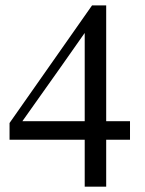

<svg xmlns="http://www.w3.org/2000/svg" viewBox="-20 -696 540 716"><path d="M464.8 -244.1Q464.8 -226.6 464.8 -174.8Q443.4 -174.8 376 -174.8Q376 -130.9 376 0Q356.4 0 295.9 0Q295.9 -43.9 295.9 -174.8Q225.6 -174.8 15.6 -174.8Q15.6 -190.4 15.6 -237.3Q92.8 -346.7 323.2 -675.8Q335.9 -675.8 376 -675.8Q376 -567.4 376 -244.1Q398.4 -244.1 464.8 -244.1ZM295.9 -244.1Q295.9 -326.2 295.9 -573.2Q238.3 -490.2 63.5 -244.1Q121.1 -244.1 295.9 -244.1Z"/></svg>

Font: Griech2
Style: Regular
Weight: 400
Version: 001.007